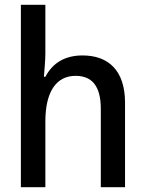

<svg xmlns="http://www.w3.org/2000/svg" viewBox="-20 -780 603 800"><path d="M67 0H169V-274C169 -397 214 -464 295 -464C365 -464 400 -419 400 -327V0H501V-352C501 -487 431 -549 324 -549C252 -549 200 -519 169 -460H163C165 -488 169 -528 169 -557V-760H67Z"/></svg>

Font: Noto Sans Mono SemiCondensed Medium
Style: Regular
Weight: 500
Width: 4
Designer: Monotype Design Team
Foundry: Monotype Imaging Inc.
Version: Version 2.014